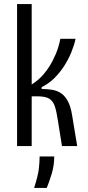

<svg xmlns="http://www.w3.org/2000/svg" viewBox="-20 -719 431 945"><path d="M64 0V-699H136V-303Q172 -326 197 -356.5Q222 -387 239 -420Q256 -453 265 -481.5Q274 -510 277 -528H352Q345 -496 331 -461.5Q317 -427 296 -394.5Q275 -362 248 -335Q221 -308 185 -290V-281Q213 -281 237 -277Q261 -273 280 -260.5Q299 -248 313.5 -222Q328 -196 335 -151L360 0H285L266 -119Q259 -167 250.5 -194Q242 -221 223 -233Q204 -245 163 -245H136V0ZM148 206Q168 143 171.5 109.5Q175 76 175 51H247Q247 96 234 138Q221 180 210 206Z"/></svg>

Font: Bricolage Grotesque Condensed Light
Style: Regular
Weight: 300
Width: 3
Designer: Mathieu Triay
Foundry: Atelier Triay
Version: Version 1.000;gftools[0.9.30]